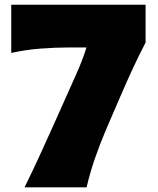

<svg xmlns="http://www.w3.org/2000/svg" viewBox="-20 -805 678 825"><path d="M85.4 0Q119.1 -68.4 151.1 -137.9Q183.1 -207.5 213.4 -275.4L308.1 -487.3Q320.8 -515.6 331.8 -544.2Q342.8 -572.8 351.6 -601.1H278.8Q216.8 -601.1 154.1 -596.2Q91.3 -591.3 28.3 -577.6V-784.7H605.5V-622.1Q578.6 -570.3 552.2 -513.9Q525.9 -457.5 498.5 -393.6L436.5 -250Q409.7 -187.5 388.2 -125.2Q366.7 -63 352.1 0Z"/></svg>

Font: Pinar DS4 ExtraBold
Style: Regular
Weight: 800
Designer: Amin Abedi
Version: Version 3.000